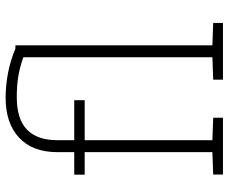

<svg xmlns="http://www.w3.org/2000/svg" viewBox="-85 -727 812 682"><g transform="rotate(-90 321.0 -386.0)"><path d="M42 0V-34.7L121.6 -37.6V-491.2H41.5V-528.3H121.6V-588.9Q121.6 -676.3 172.9 -724.1Q224.1 -772 314.9 -772Q357.9 -772 401.9 -763.7Q445.8 -755.4 489.3 -737.3H501V-37.6L580.6 -34.7V0H378.9V-34.7L458.5 -37.6V-709Q426.8 -720.7 393.1 -726.6Q359.4 -732.4 317.4 -732.4Q238.3 -732.4 201.2 -695.8Q164.1 -659.2 164.1 -588.9V-528.3H306.2V-491.2H164.1V-37.6L243.7 -34.7V0Z"/></g></svg>

Font: Roboto Slab ExtraLight
Style: Regular
Weight: 250
Designer: Google
Version: Version 2.000; ttfautohint (v1.8.1.43-b0c9)